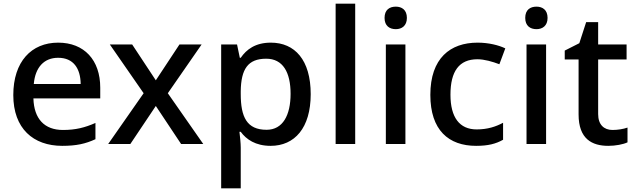

<svg xmlns="http://www.w3.org/2000/svg" viewBox="-20 -780 3444 1040"><path d="M295 -549C150 -549 52 -446 52 -265C52 -84 160 10 317 10C393 10 443 -1 497 -26V-114C440 -89 390 -76 321 -76C221 -76 164 -136 161 -247H523V-305C523 -455 436 -549 295 -549ZM295 -467C378 -467 416 -409 417 -325H163C171 -416 219 -467 295 -467Z M758 -275 566 0H686L824 -206L961 0H1081L889 -275L1072 -539H952L824 -345L696 -539H575Z M1447 -549C1363 -549 1315 -512 1284 -467H1279L1264 -539H1178V240H1284V20C1284 -5 1280 -42 1277 -66H1284C1314 -25 1364 10 1446 10C1576 10 1663 -87 1663 -270C1663 -455 1577 -549 1447 -549ZM1422 -462C1512 -462 1554 -389 1554 -272C1554 -156 1512 -77 1424 -77C1317 -77 1284 -146 1284 -271V-287C1286 -405 1322 -462 1422 -462Z M1904 0V-760H1798V0Z M2124 -744C2090 -744 2063 -727 2063 -683C2063 -640 2090 -622 2124 -622C2156 -622 2184 -640 2184 -683C2184 -727 2156 -744 2124 -744ZM2176 -539H2070V0H2176Z M2559 10C2624 10 2666 -1 2705 -23V-115C2666 -94 2621 -79 2562 -79C2469 -79 2420 -144 2420 -267C2420 -394 2467 -459 2566 -459C2604 -459 2648 -446 2685 -432L2717 -518C2682 -535 2627 -549 2567 -549C2419 -549 2311 -465 2311 -266C2311 -75 2410 10 2559 10Z M2886 -744C2852 -744 2825 -727 2825 -683C2825 -640 2852 -622 2886 -622C2918 -622 2946 -640 2946 -683C2946 -727 2918 -744 2886 -744ZM2938 -539H2832V0H2938Z M3298 -76C3252 -76 3220 -104 3220 -162V-458H3374V-539H3220V-660H3155L3118 -546L3039 -506V-458H3114V-160C3114 -27 3187 10 3275 10C3314 10 3356 2 3379 -9V-89C3357 -81 3326 -76 3298 -76Z"/></svg>

Font: Noto Sans Gujarati UI Medium
Style: Regular
Weight: 500
Designer: Jelle Bosma - Monotype Design Team, Universal Thirst
Foundry: Monotype Imaging Inc.
Version: Version 2.106